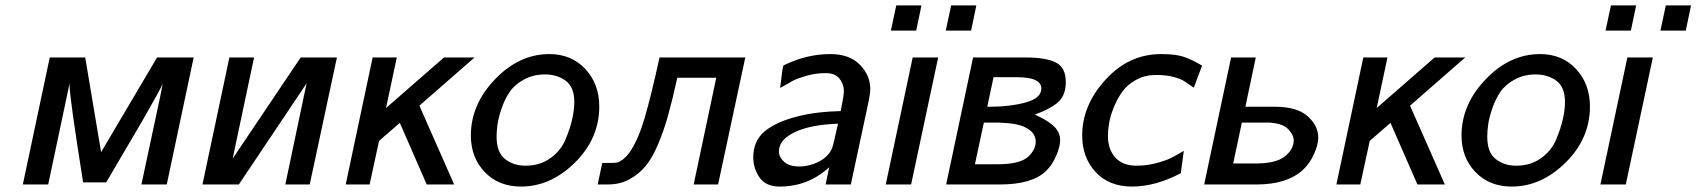

<svg xmlns="http://www.w3.org/2000/svg" viewBox="-20 -686 6309 714"><path d="M64.9 0 165 -472.2H296.9L356 -120.1L564 -472.2H700.2L600.1 0H505.9L576.2 -329.1L585 -375Q579.1 -357.9 514.2 -245.1L375 -7.8H289.1Q239.3 -320.8 238.8 -368.2V-376L159.2 0Z M732.9 0 833 -472.2H924.8L845.2 -96.2L1098.1 -472.2H1232.9L1131.8 0H1041L1120.1 -376L868.2 0Z M1265.6 0 1365.7 -472.2H1455.6L1415.5 -284.2L1630.9 -472.2H1744.6L1539.6 -293L1668.9 0H1566.9L1466.8 -229L1389.6 -162.1L1354.5 0Z M1731 -182.1Q1731 -297.4 1820.8 -391.1Q1910.6 -484.9 2022.9 -484.9Q2105 -484.9 2156.7 -429.4Q2208.5 -374 2208.5 -290Q2208.5 -170.9 2118.2 -81.5Q2027.8 7.8 1917.5 7.8Q1834.5 7.8 1782.7 -46.1Q1731 -100.1 1731 -182.1ZM1826.7 -178.2Q1826.7 -119.1 1858.2 -94.5Q1889.6 -69.8 1934.6 -69.8Q1987.8 -69.8 2026.9 -97.9Q2065.9 -126 2083.3 -168Q2100.6 -210 2108.2 -244.4Q2115.7 -278.8 2115.7 -306.2Q2115.7 -362.3 2083.7 -385.7Q2051.8 -409.2 2006.8 -409.2Q1962.9 -409.2 1928.2 -390.1Q1893.6 -371.1 1875.2 -344Q1856.9 -316.9 1845.2 -282.5Q1833.5 -248 1830.1 -223.1Q1826.7 -198.2 1826.7 -178.2Z M2202.6 0 2219.7 -80.1H2252.4Q2265.6 -80.1 2274.2 -81.5Q2282.7 -83 2295.7 -92.5Q2308.6 -102.1 2321.8 -120.1Q2352.5 -164.1 2376.5 -244.6Q2400.4 -325.2 2432.6 -472.2H2751.5L2650.4 0H2559.6L2643.6 -397H2499.5L2498.5 -396Q2480.5 -314.9 2465.1 -259Q2449.7 -203.1 2427.7 -150.6Q2405.8 -98.1 2380.1 -67.6Q2354.5 -37.1 2319.6 -18.6Q2284.7 0 2240.7 0Z M2781.2 -101.1Q2781.2 -163.1 2824.7 -198.5Q2868.2 -233.9 2949.2 -253.9Q3017.1 -271 3106.4 -272.9Q3118.7 -334 3118.2 -347.2Q3118.2 -373 3101.8 -393.6Q3085.4 -414.1 3051.3 -414.1Q3013.2 -414.1 2978.8 -404.1Q2944.3 -394 2929.2 -386Q2914.1 -377.9 2881.3 -358.9Q2890.1 -437 2893.1 -441.9Q2895 -443.8 2902.3 -446.8Q2983.4 -484.9 3067.4 -484.9Q3139.2 -484.9 3177.7 -445.3Q3216.3 -405.8 3216.3 -355Q3216.3 -339.8 3210.4 -310.1L3144 0H3050.3L3063.5 -64Q2985.4 7.8 2879.4 7.8Q2827.6 7.8 2804.4 -26.1Q2781.2 -60.1 2781.2 -101.1ZM2876.5 -120.1Q2878.4 -99.1 2897.5 -83Q2916.5 -66.9 2951.2 -66.9Q2991.2 -66.9 3027.8 -86.4Q3064.5 -106 3076.2 -140.1Q3079.1 -147.9 3096.2 -226.1Q2995.1 -222.2 2938.7 -196Q2882.3 -169.9 2877.4 -131.8Z M3273.9 0 3374 -472.2H3468.8L3368.2 0ZM3293 -572.3 3313 -666H3406.7L3387.2 -572.3ZM3497.1 -572.3 3517.1 -666H3610.8L3591.3 -572.3Z M3498.5 0 3598.6 -472.2H3796.4Q3869.6 -472.2 3906.5 -453.6Q3943.4 -435.1 3943.4 -380.9Q3943.4 -335 3918.5 -309.6Q3893.6 -284.2 3828.6 -259.8Q3891.6 -231 3910.6 -203.1Q3922.9 -185.1 3922.4 -164.1Q3922.4 -141.1 3907.5 -106.4Q3892.6 -71.8 3869.6 -49.8Q3817.9 0 3697.8 0ZM3605.5 -75.2H3689.5Q3760.3 -75.2 3792.5 -95.2Q3808.6 -105 3820.1 -122.6Q3831.5 -140.1 3831.5 -159.2Q3831.5 -193.4 3793.5 -211.9Q3764.6 -228 3694.8 -230H3638.7ZM3651.4 -289.1H3663.6Q3735.4 -289.1 3793.9 -304.9Q3852.5 -320.8 3852.5 -356.9Q3852.5 -398.9 3761.7 -398.9H3674.8Z M4004.4 -182.1Q4004.4 -294.9 4091.3 -389.9Q4178.2 -484.9 4297.4 -484.9Q4350.6 -484.9 4380.4 -475.3Q4410.2 -465.8 4450.2 -441.9L4419.4 -359.9Q4392.6 -378.9 4379.9 -386.5Q4367.2 -394 4341.3 -400.6Q4315.4 -407.2 4278.3 -407.2Q4238.3 -407.2 4205.8 -389.6Q4173.3 -372.1 4154.3 -345.9Q4135.3 -319.8 4122.3 -287.8Q4109.4 -255.9 4104.7 -229.5Q4100.1 -203.1 4100.1 -182.1Q4100.1 -130.4 4127.7 -100.1Q4155.3 -69.8 4206.1 -69.8Q4244.1 -69.8 4279.8 -79.3Q4315.4 -88.9 4334.5 -98.4Q4353.5 -107.9 4382.3 -125L4371.1 -42Q4276.9 7.8 4189.5 7.8Q4104.5 7.8 4054.4 -46.1Q4004.4 -100.1 4004.4 -182.1Z M4458 0 4558.1 -472.2H4649.9L4611.3 -289.1H4720.2Q4804.2 -289.1 4843.3 -253.4Q4882.3 -217.8 4882.3 -174.8Q4882.3 -148.9 4866.7 -113.5Q4851.1 -78.1 4825.2 -54.2Q4766.1 0 4653.3 0ZM4565.9 -78.1H4649.9Q4725.1 -78.1 4758.1 -104.5Q4791 -130.9 4791 -164.1Q4791 -184.1 4770.5 -205.6Q4750 -227.1 4701.2 -230H4598.1Z M4949.7 0 5049.8 -472.2H5139.6L5099.6 -284.2L5314.9 -472.2H5428.7L5223.6 -293L5353 0H5251L5150.9 -229L5073.7 -162.1L5038.6 0Z M5415 -182.1Q5415 -297.4 5504.9 -391.1Q5594.7 -484.9 5707 -484.9Q5789.1 -484.9 5840.8 -429.4Q5892.6 -374 5892.6 -290Q5892.6 -170.9 5802.2 -81.5Q5711.9 7.8 5601.6 7.8Q5518.6 7.8 5466.8 -46.1Q5415 -100.1 5415 -182.1ZM5510.7 -178.2Q5510.7 -119.1 5542.2 -94.5Q5573.7 -69.8 5618.7 -69.8Q5671.9 -69.8 5710.9 -97.9Q5750 -126 5767.3 -168Q5784.7 -210 5792.2 -244.4Q5799.8 -278.8 5799.8 -306.2Q5799.8 -362.3 5767.8 -385.7Q5735.8 -409.2 5690.9 -409.2Q5647 -409.2 5612.3 -390.1Q5577.6 -371.1 5559.3 -344Q5541 -316.9 5529.3 -282.5Q5517.6 -248 5514.2 -223.1Q5510.7 -198.2 5510.7 -178.2Z M5931.6 0 6031.7 -472.2H6126.5L6025.9 0ZM5950.7 -572.3 5970.7 -666H6064.5L6044.9 -572.3ZM6154.8 -572.3 6174.8 -666H6268.6L6249 -572.3Z"/></svg>

Font: CMU Bright
Style: SemiBoldOblique
Weight: 600
Italic angle: -12°
Version: Version 0.7.0